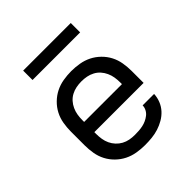

<svg xmlns="http://www.w3.org/2000/svg" viewBox="-192 -840 984 984"><g transform="rotate(-45 300.0 -348.0)"><path d="M300 8Q271 8 241.5 3Q212 -2 186 -15Q160 -28 138.5 -49Q117 -70 103.5 -96Q90 -122 85 -151.5Q80 -181 80 -210V-310Q80 -339 85 -368.5Q90 -398 103.5 -424Q117 -450 138.5 -471Q160 -492 186 -505Q212 -518 241.5 -523Q271 -528 300 -528Q329 -528 358.5 -523Q388 -518 414 -505Q440 -492 461.5 -471Q483 -450 496.5 -424Q510 -398 515 -368.5Q520 -339 520 -310V-223H163V-210Q163 -191 166 -172Q169 -153 177 -136Q185 -119 198 -105Q211 -91 227.5 -82Q244 -73 262.5 -69.5Q281 -66 300 -66Q315 -66 329.5 -67Q344 -68 358 -71Q372 -74 385 -80Q398 -86 409.5 -95Q421 -104 428 -117.5Q435 -131 435 -145H518Q517 -120 507.5 -96.5Q498 -73 481.5 -55Q465 -37 443.5 -24.5Q422 -12 398.5 -4.5Q375 3 350 5.5Q325 8 300 8ZM163 -297H437V-310Q437 -329 434 -347.5Q431 -366 423 -383.5Q415 -401 402.5 -415Q390 -429 373 -438Q356 -447 337.5 -450.5Q319 -454 300 -454Q281 -454 262.5 -450.5Q244 -447 227 -438Q210 -429 197.5 -415Q185 -401 177 -383.5Q169 -366 166 -347.5Q163 -329 163 -310ZM128 -636V-704H473V-636Z"/></g></svg>

Font: R Plex Mono
Style: Regular
Weight: 400
Monospace: yes
Designer: Belleve Invis
Foundry: Belleve Invis
Version: Version 31.8.0